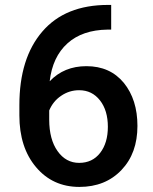

<svg xmlns="http://www.w3.org/2000/svg" viewBox="-20 -734 608 764"><path d="M410.2 -714.4C296.4 -714.4 209 -679.2 148.4 -608.4C87.4 -537.6 57.1 -439.9 57.1 -315.4V-274.9C57.1 -189.9 79.1 -121.1 123.5 -68.8C167.5 -16.6 225.1 9.8 295.9 9.8C364.7 9.8 420.9 -12.7 463.4 -57.6C505.9 -102.1 526.9 -160.6 526.9 -232.9C526.9 -302.7 508.8 -359.9 472.7 -404.3C436 -448.7 386.7 -470.7 323.7 -470.7C264.6 -470.7 215.8 -450.7 177.7 -410.6C185.1 -475.6 209 -525.9 248.5 -561.5C288.1 -597.2 341.3 -615.2 407.7 -616.2H422.4V-714.4ZM294.9 -375C329.6 -375 356.9 -361.3 377.9 -334.5C398.9 -307.6 409.2 -272.5 409.2 -229.5C409.2 -186.5 398.9 -151.9 378.4 -125.5C357.9 -99.1 330.1 -85.9 294.9 -85.9C259.8 -85.9 231 -101.6 209 -132.8C187 -163.6 175.8 -205.6 175.8 -258.3V-294.4C186 -318.8 201.7 -338.4 223.6 -353C245.1 -367.7 269 -375 294.9 -375Z"/></svg>

Font: Roboto Medium
Style: Regular
Weight: 500
Designer: Google
Version: Version 2.137; 2017